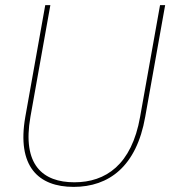

<svg xmlns="http://www.w3.org/2000/svg" viewBox="-20 -724 669 751"><path d="M79 -267C45 -73 130 7 268 7C406 7 514 -73 548 -267L626 -704H606L528 -267C495 -79 393 -11 271 -11C147 -11 66 -79 99 -267L177 -704H157Z"/></svg>

Font: Poppins Devanagari Thin
Style: Italic
Weight: 100
Italic angle: -10°
Designer: Ninad Kale (Devanagari), Jonny Pinhorn (Latin)
Foundry: Indian Type Foundry
Version: 4.005